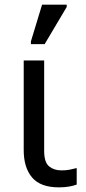

<svg xmlns="http://www.w3.org/2000/svg" viewBox="-20 -796 372 826"><path d="M233 10Q154 10 118 -32.5Q82 -75 82 -150V-536H170V-147Q170 -98 191 -80.5Q212 -63 244 -63Q264 -63 279.5 -66Q295 -69 310 -73V-2Q297 3 278 6.5Q259 10 233 10ZM113 -606V-618L161 -776H267V-766L172 -606Z"/></svg>

Font: Noto Sans Living
Style: Regular
Weight: 400
Designer: Monotype Design Team
Foundry: Monotype Imaging Inc.
Version: Version 2.013; ttfautohint (v1.8.4.7-5d5b)